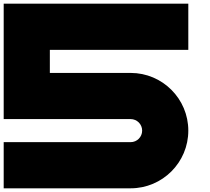

<svg xmlns="http://www.w3.org/2000/svg" viewBox="-20 -820 1140 1040"><path d="M0 -175H687.5C722 -175 750 -147 750 -112.5C750 -78 722 -50 687.5 -50H0V200H687.5C860 200 1000 60 1000 -112.5C1000 -285 860 -425 687.5 -425H250V-550H1000V-800H0Z"/></svg>

Font: Kubos
Style: Regular
Weight: 400
Version: Version 001.000